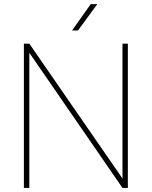

<svg xmlns="http://www.w3.org/2000/svg" viewBox="-20 -926 748 946"><path d="M609.9 -710.9V0H583.5L124.5 -666V0H97.7V-710.9H124.5L583.5 -46.4V-710.9ZM335 -775.9 427.2 -905.8H459.5L364.3 -775.9Z"/></svg>

Font: Vazirmatn RD UI Thin
Style: Regular
Weight: 100
Designer: Saber Rastikerdar
Foundry: Saber Rastikerdar
Version: Version 33.003